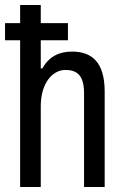

<svg xmlns="http://www.w3.org/2000/svg" viewBox="-20 -743 496 763"><path d="M142 -651V-723H60V-651H0V-583H60V0H142V-321C142 -412 188 -465 240 -465C284 -465 314 -446 314 -373V0H396V-379C396 -496 345 -538 266 -538C214 -538 175 -518 148 -471H142V-583H250V-651Z"/></svg>

Font: Archivo Narrow
Style: Regular
Weight: 400
Designer: Hector Gatti
Foundry: Omnibus-Type
Version: Version 1.003;PS 001.003;hotconv 1.0.70;makeotf.lib2.5.58329